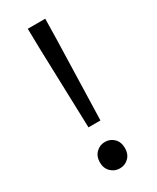

<svg xmlns="http://www.w3.org/2000/svg" viewBox="-196 -806 715 876"><g transform="rotate(-30 161.5 -368.0)"><path d="M130 -221 117 -645 115 -749H207L205 -645L193 -221ZM161 13Q134 13 114.5 -6Q95 -25 95 -56Q95 -88 114.5 -107Q134 -126 161 -126Q189 -126 208 -107Q227 -88 227 -56Q227 -25 208 -6Q189 13 161 13Z"/></g></svg>

Font: Gothic Nguyen
Style: Regular
Weight: 400
Designer: MORI Takayuki
Version: Version 1.220;July 21, 2023;FontCreator 14.0.0.2814 64-bit